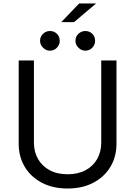

<svg xmlns="http://www.w3.org/2000/svg" viewBox="-20 -1077 781 1110"><path d="M565.3 -727.3H653.4V-245.7Q653.4 -171.2 618.4 -112.7Q583.5 -54.3 519.9 -20.8Q456.3 12.8 370.7 12.8Q285.2 12.8 221.6 -20.8Q158 -54.3 123 -112.7Q88.1 -171.2 88.1 -245.7V-727.3H176.1V-252.8Q176.1 -199.6 199.6 -158.2Q223 -116.8 266.5 -93.2Q310 -69.6 370.7 -69.6Q431.5 -69.6 475.1 -93.2Q518.8 -116.8 542.1 -158.2Q565.3 -199.6 565.3 -252.8ZM333.8 -948.9 437.5 -1056.8H535.5L407.7 -948.9ZM268.5 -784.1Q246.1 -784.1 228.9 -801.3Q211.6 -818.5 211.6 -840.9Q211.6 -865.4 228.9 -881.6Q246.1 -897.7 268.5 -897.7Q293 -897.7 309.1 -881.6Q325.3 -865.4 325.3 -840.9Q325.3 -818.5 309.1 -801.3Q293 -784.1 268.5 -784.1ZM473 -784.1Q450.6 -784.1 433.4 -801.3Q416.2 -818.5 416.2 -840.9Q416.2 -865.4 433.4 -881.6Q450.6 -897.7 473 -897.7Q497.5 -897.7 513.7 -881.6Q529.8 -865.4 529.8 -840.9Q529.8 -818.5 513.7 -801.3Q497.5 -784.1 473 -784.1Z"/></svg>

Font: InterMG
Style: Regular
Weight: 400
Designer: Rasmus Andersson
Foundry: rsms
Version: Version 3.019;December 26, 2023;FontCreator 15.0.0.2955 64-b